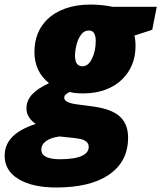

<svg xmlns="http://www.w3.org/2000/svg" viewBox="-77 -583 708 843"><path d="M169.4 240.2Q65.9 240.2 4.6 203.4Q-56.6 166.5 -56.6 101.1Q-56.6 53.2 -23.4 18.6Q9.8 -16.1 80.1 -39.1Q62 -50.3 50.5 -68.4Q39.1 -86.4 39.1 -106.9Q39.1 -141.6 64 -168.5Q88.9 -195.3 138.2 -217.8Q74.2 -268.6 74.2 -355Q74.2 -441.4 129.4 -496.6Q161.6 -528.3 210 -545.7Q258.3 -563 320.3 -563Q345.2 -563 372.8 -560.1Q400.4 -557.1 416.5 -553.2H611.3L591.3 -452.1L513.2 -426.8Q518.1 -407.7 518.1 -380.9Q518.1 -335.4 502.4 -298.1Q486.8 -260.7 458 -233.4Q428.2 -204.6 385 -188.7Q341.8 -172.9 289.1 -172.9Q251 -172.9 228.5 -179.2Q218.8 -173.8 211.9 -168.5Q205.1 -163.1 205.1 -153.8Q205.1 -147 210.9 -141.1Q222.7 -129.9 259.3 -125L326.2 -116.2Q411.1 -105.5 448.2 -72.3Q485.4 -39.1 485.4 21Q485.4 128.9 398.4 186Q317.4 240.2 169.4 240.2ZM285.2 -292Q310.5 -292 326.9 -325.4Q343.3 -358.9 343.3 -402.8Q343.3 -425.8 335.9 -437.5Q328.6 -449.2 313.5 -449.2Q292.5 -449.2 279.1 -430.9Q265.6 -412.6 259 -386.7Q252.4 -360.8 252.4 -337.9Q252.4 -317.4 259.3 -305.2Q267.6 -292 285.2 -292ZM187.5 116.2Q215.3 116.2 241.7 112.5Q268.1 108.9 286.1 99.6Q312.5 85.9 312.5 62Q312.5 49.3 304.2 41Q294.9 31.7 277.8 27.8Q260.7 23.9 240.2 22L184.1 16.1Q146 21.5 125.2 36.4Q104.5 51.3 104.5 74.2Q104.5 116.2 187.5 116.2Z"/></svg>

Font: Open Sans ExtraBold
Style: Italic
Weight: 800
Italic angle: -12°
Designer: Monotype Design Team
Foundry: Monotype Imaging Inc.
Version: Version 3.000; ttfautohint (v1.8.4)